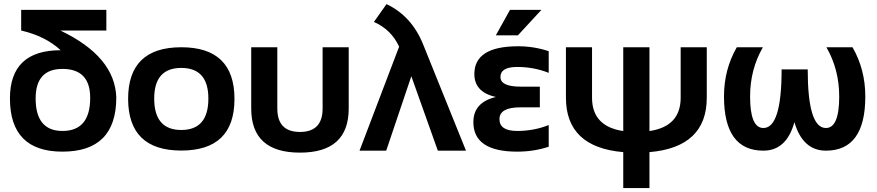

<svg xmlns="http://www.w3.org/2000/svg" viewBox="-20 -747 4347 952"><path d="M289.6 4.9Q29.3 4.9 29.3 -258.8Q29.3 -498 280.8 -498Q205.1 -567.9 85 -595.7V-698.2H507.3V-595.7H279.3Q550.3 -466.3 556.6 -263.7Q556.6 4.9 289.6 4.9ZM427.2 -261.7Q427.2 -405.3 289.6 -405.3Q156.7 -405.3 156.7 -258.8Q156.7 -97.7 290 -97.7Q427.2 -97.7 427.2 -261.7Z M878.9 -102.5Q1013.2 -102.5 1013.2 -258.3Q1013.2 -410.2 878.9 -410.2Q744.6 -410.2 744.6 -258.3Q744.6 -102.5 878.9 -102.5ZM615.2 -256.3Q615.2 -512.7 878.9 -512.7Q1142.6 -512.7 1142.6 -256.3Q1142.6 -0.5 878.9 -0.5Q616.2 -0.5 615.2 -256.3Z M1225.6 -209V-512.7H1355V-209Q1355 -92.8 1467.3 -92.8Q1579.6 -92.8 1579.6 -209V-512.7H1709V-209Q1709 9.8 1467.3 9.8Q1225.6 9.8 1225.6 -209Z M1959 -515.6Q1919.9 -600.6 1834 -638.2L1896.5 -726.6Q2021 -667.5 2077.6 -527.8L2290.5 0H2150.9L2019.5 -369.1L1895 0H1762.7Z M2700.7 -385.7Q2627.4 -415 2544.4 -415Q2461.4 -415 2461.4 -365.2Q2461.4 -317.4 2561.5 -317.4H2656.7V-214.8H2560.1Q2456.5 -214.8 2456.5 -156.2Q2456.5 -97.7 2544.4 -97.7Q2627.4 -97.7 2700.7 -127V-19.5Q2627.4 4.9 2544.4 4.9Q2327.1 4.9 2327.1 -141.6Q2327.1 -239.3 2438.5 -266.1Q2332 -290 2332 -379.9Q2332 -517.6 2549.3 -517.6Q2627.4 -517.6 2700.7 -493.2ZM2508.8 -698.2H2664.6L2547.9 -571.8H2438.5Z M3070.3 -97.2V-512.7H3200.2V-97.2Q3355 -120.1 3355 -262.7V-512.7H3484.4V-262.7Q3484.4 -17.1 3200.2 7.3V185.5H3070.3V7.3Q2786.1 -17.1 2786.1 -262.7V-512.7H2915.5V-262.7Q2915.5 -120.1 3070.3 -97.2Z M3633.3 -512.7H3762.7Q3699.2 -402.8 3699.2 -268.6Q3699.2 -112.3 3765.1 -112.3Q3855.5 -112.3 3855.5 -402.8H3984.9Q3984.9 -112.3 4075.2 -112.3Q4141.1 -112.3 4141.1 -268.6Q4141.1 -402.8 4077.6 -512.7H4207Q4270.5 -402.8 4270.5 -268.6Q4270.5 0 4075.2 0Q3960.4 0 3918.9 -141.1Q3879.9 0 3765.1 0Q3569.8 0 3569.8 -268.6Q3569.8 -402.8 3633.3 -512.7Z"/></svg>

Font: SansationBold
Style: Bold
Weight: 700
Designer: Bernd Montag
Version: Version 1.301